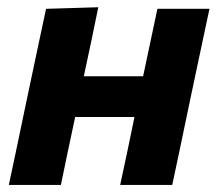

<svg xmlns="http://www.w3.org/2000/svg" viewBox="-20 -524 618 544"><path d="M5 0Q16 -53.5 27 -103.5Q37.5 -153.5 50.5 -216L61 -266Q77 -341 88 -393.5Q99 -445.5 110.5 -499L258.5 -503.5Q249 -457 239.5 -411.5Q229.5 -366 217.5 -308H385.5Q397.5 -365.5 407 -409.5Q416.5 -453.5 426 -499H573.5Q562 -445.5 551 -393.5Q540 -341 524 -266L513.5 -216Q500.5 -153.5 490 -103.5Q479 -53.5 468 0H320.5Q330.5 -48 340.5 -93.5Q350 -139 361 -192.5H193Q181.5 -139 172 -93.8Q162.5 -48.5 152.5 0Z"/></svg>

Font: Heraclito
Style: Bold Italic
Weight: 700
Italic angle: -12°
Designer: Kostas Bartsokas (font) & Cristiano Sobral (main changes)
Foundry: Kostas Bartsokas (font) & Cristiano Sobral (main changes)
Version: Version 1.00;July 8, 2020;FontCreator 13.0.0.2655 64-bit